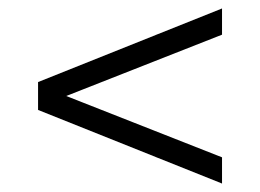

<svg xmlns="http://www.w3.org/2000/svg" viewBox="-20 -577 615 454"><path d="M505 -143 70 -317V-383L505 -557V-495L96 -334V-366L505 -205Z"/></svg>

Font: Montserrat Thin
Style: Regular
Weight: 400
Version: Version 9.000